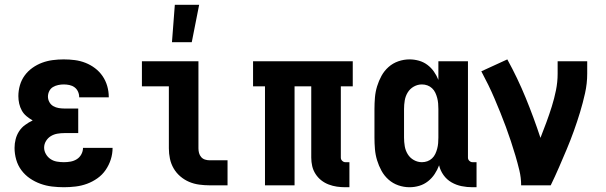

<svg xmlns="http://www.w3.org/2000/svg" viewBox="-20 -777 2540 805"><path d="M248 8Q223 8 198 5Q173 2 149.5 -6.5Q126 -15 105.5 -29Q85 -43 70 -63Q55 -83 48 -107.5Q41 -132 41 -157Q41 -175 45.5 -193Q50 -211 60 -226.5Q70 -242 85 -253Q100 -264 117 -272Q103 -280 91 -290Q79 -300 71.5 -313.5Q64 -327 60.5 -342.5Q57 -358 57 -374Q57 -397 63.5 -419.5Q70 -442 83.5 -460.5Q97 -479 116 -492.5Q135 -506 156.5 -514Q178 -522 201 -525Q224 -528 247 -528Q271 -528 294 -525Q317 -522 338.5 -513.5Q360 -505 378.5 -491Q397 -477 410 -458Q423 -439 429.5 -416.5Q436 -394 436 -371V-369H312V-370Q312 -382 307 -393Q302 -404 292.5 -411Q283 -418 271 -420.5Q259 -423 247 -423Q236 -423 224 -420.5Q212 -418 202 -412Q192 -406 186.5 -395Q181 -384 181 -372Q181 -360 187 -349Q193 -338 203.5 -332Q214 -326 226 -324Q238 -322 250 -322H308V-219H250Q235 -219 220.5 -216.5Q206 -214 193.5 -206.5Q181 -199 173 -186Q165 -173 165 -158Q165 -144 172.5 -131Q180 -118 192 -110Q204 -102 218.5 -99.5Q233 -97 248 -97Q262 -97 276 -99.5Q290 -102 302 -109.5Q314 -117 321 -130Q328 -143 328 -157H452Q452 -132 444.5 -108.5Q437 -85 423 -64.5Q409 -44 388.5 -29.5Q368 -15 345 -6.5Q322 2 297 5Q272 8 248 8Z M701 -600 713 -757H815L784 -600ZM858 0Q837 0 815 -3Q793 -6 773 -14.5Q753 -23 736 -37.5Q719 -52 708 -71Q697 -90 692.5 -111.5Q688 -133 688 -155V-415H575V-520H812V-155Q812 -145 814.5 -135.5Q817 -126 823.5 -118.5Q830 -111 839.5 -108Q849 -105 858 -105H934V0Z M1428 8Q1410 8 1392.5 5.5Q1375 3 1358 -3.5Q1341 -10 1327 -21Q1313 -32 1303 -47.5Q1293 -63 1289 -80.5Q1285 -98 1285 -116V-415H1215V0H1091V-415H1041V-520H1459V-415H1409V-116Q1409 -108 1415 -102.5Q1421 -97 1428 -97H1445V8Z M1697 8Q1673 8 1650 0Q1627 -8 1609 -24Q1591 -40 1579.5 -61Q1568 -82 1561 -105Q1554 -128 1552 -152Q1550 -176 1550 -200V-320Q1550 -344 1552 -368Q1554 -392 1561 -415Q1568 -438 1579.5 -459Q1591 -480 1609 -496Q1627 -512 1650 -520Q1673 -528 1697 -528Q1717 -528 1736.5 -522.5Q1756 -517 1772 -505Q1788 -493 1799.5 -476.5Q1811 -460 1818 -442V-520H1942V-116Q1942 -108 1948 -102.5Q1954 -97 1961 -97H1978V8H1961Q1938 8 1915.5 3.5Q1893 -1 1873 -12.5Q1853 -24 1839.5 -43Q1826 -62 1821 -84Q1814 -65 1802.5 -47.5Q1791 -30 1774.5 -17Q1758 -4 1738 2Q1718 8 1697 8ZM1749 -97Q1761 -97 1772 -101Q1783 -105 1791.5 -113Q1800 -121 1805 -131.5Q1810 -142 1813 -153.5Q1816 -165 1817 -176.5Q1818 -188 1818 -200V-320Q1818 -332 1817 -343.5Q1816 -355 1813 -366.5Q1810 -378 1805 -388.5Q1800 -399 1791.5 -407Q1783 -415 1772 -419Q1761 -423 1749 -423Q1731 -423 1715 -414Q1699 -405 1689.5 -389.5Q1680 -374 1677 -356Q1674 -338 1674 -320V-200Q1674 -182 1677 -164Q1680 -146 1689.5 -130.5Q1699 -115 1715 -106Q1731 -97 1749 -97Z M2165 0Q2165 -32 2157.5 -63Q2150 -94 2141 -124.5Q2132 -155 2122 -185Q2112 -215 2101 -245Q2090 -275 2078 -304.5Q2066 -334 2053.5 -363.5Q2041 -393 2027 -421.5Q2013 -450 1998 -478L2107 -528Q2150 -450 2184 -367Q2218 -284 2246 -199Q2259 -232 2271 -264.5Q2283 -297 2293.5 -330.5Q2304 -364 2311 -398.5Q2318 -433 2318 -468V-520H2442V-468Q2442 -427 2433 -386.5Q2424 -346 2412 -306.5Q2400 -267 2386 -228Q2372 -189 2356 -151Q2340 -113 2323.5 -75Q2307 -37 2289 0Z"/></svg>

Font: Iosevka SS18 Extrabold
Style: Regular
Weight: 800
Monospace: yes
Designer: Belleve Invis
Foundry: Belleve Invis
Version: Version 25.1.1; ttfautohint (v1.8.4)